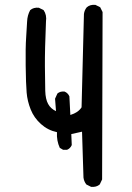

<svg xmlns="http://www.w3.org/2000/svg" viewBox="-20 -764 540 785"><path d="M352.5 0 333 -9.8Q323.2 -22.5 321.3 -38.1L315.4 -225.6L271.5 -215.8L273.4 -170.9Q267.6 -157.2 253.9 -151.4H238.3L224.6 -159.2Q210.9 -188.5 212.9 -223.6Q175.8 -231.4 147.5 -256.8Q119.1 -282.2 105.5 -316.4Q91.8 -350.6 88.9 -385.7Q85.9 -420.9 85 -495.6Q84 -570.3 86.9 -610.4Q89.8 -650.4 90.8 -675.8Q91.8 -701.2 103.5 -722.7Q117.2 -734.4 138.7 -732.4L158.2 -722.7Q171.9 -703.1 168 -675.8Q163.1 -559.6 163.6 -493.2Q164.1 -426.8 165 -392.6Q166 -358.4 176.8 -338.9Q187.5 -319.3 209 -309.6L205.1 -360.4L214.8 -381.8Q226.6 -391.6 244.1 -389.6Q257.8 -383.8 263.7 -370.1L267.6 -293.9Q299.8 -303.7 313.5 -325.2L323.2 -707Q325.2 -722.7 335 -734.4Q348.6 -746.1 370.1 -744.1L389.6 -734.4L399.4 -714.8L397.5 -30.3L387.7 -9.8Q374 2 352.5 0Z"/></svg>

Font: NaikaiFont
Style: Regular
Weight: 400
Version: Version 1.67